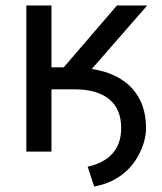

<svg xmlns="http://www.w3.org/2000/svg" viewBox="-20 -548 584 694"><path d="M312 -298.8Q407.2 -283.7 457.5 -228.5Q507.8 -173.3 507.8 -85.4Q507.8 -40 483.4 8.1Q459 56.2 417 86.4Q375 116.7 320.3 126L296.9 54.7Q418 26.9 418 -85.4Q418 -152.8 375.7 -188.5Q333.5 -224.1 252.9 -225.1H166V0H75.2V-528.3H166V-304.7H210.4L402.8 -528.3H512.2Z"/></svg>

Font: Roboto-o
Style: o-Regular
Weight: 400
Designer: Google
Version: Version 2.134; 2016; ttfautohint (v1.6)